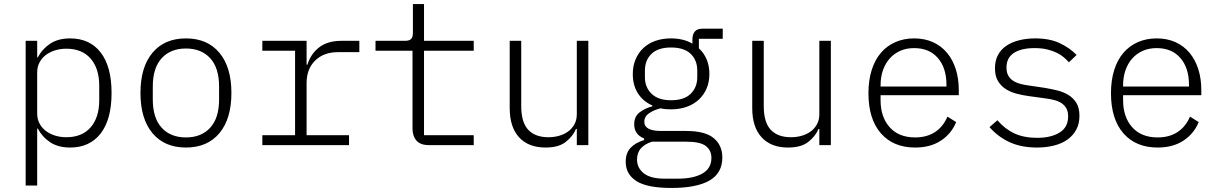

<svg xmlns="http://www.w3.org/2000/svg" viewBox="-20 -718 6040 950"><path d="M107 -516H164V-434H167Q189 -476 228.5 -502Q268 -528 327 -528Q424 -528 478 -458.5Q532 -389 532 -258Q532 -127 478 -57.5Q424 12 327 12Q268 12 228.5 -14Q189 -40 167 -82H164V200H107ZM308 -39Q386 -39 428.5 -88Q471 -137 471 -222V-294Q471 -379 428.5 -428Q386 -477 308 -477Q279 -477 253 -469Q227 -461 207 -446Q187 -431 175.5 -409Q164 -387 164 -360V-156Q164 -129 175.5 -107Q187 -85 207 -70Q227 -55 253 -47Q279 -39 308 -39Z M900 12Q794 12 734.5 -59Q675 -130 675 -258Q675 -386 734.5 -457Q794 -528 900 -528Q1006 -528 1065.5 -457Q1125 -386 1125 -258Q1125 -130 1065.5 -59Q1006 12 900 12ZM900 -38Q976 -38 1020 -86Q1064 -134 1064 -226V-290Q1064 -382 1020 -430Q976 -478 900 -478Q824 -478 780 -430Q736 -382 736 -290V-226Q736 -134 780 -86Q824 -38 900 -38Z M1278 -49H1440V-467H1278V-516H1497V-398H1501Q1518 -452 1559.5 -484Q1601 -516 1669 -516H1758V-460H1652Q1582 -460 1539.5 -418.5Q1497 -377 1497 -307V-49H1707V0H1278Z M2102 0Q2060 0 2040.5 -22.5Q2021 -45 2021 -83V-467H1838V-516H1983Q2005 -516 2014 -525Q2023 -534 2023 -556V-698H2078V-516H2324V-467H2078V-49H2324V0Z M2834 -80H2830Q2815 -44 2779.5 -16Q2744 12 2679 12Q2595 12 2548.5 -38.5Q2502 -89 2502 -183V-516H2559V-193Q2559 -113 2593.5 -76Q2628 -39 2694 -39Q2721 -39 2746 -46Q2771 -53 2790.5 -67Q2810 -81 2822 -102.5Q2834 -124 2834 -153V-516H2891V0H2834Z M3554 61Q3554 139 3490 175.5Q3426 212 3302 212Q3182 212 3129 178Q3076 144 3076 83Q3076 39 3100 13.5Q3124 -12 3167 -25V-33Q3118 -52 3118 -103Q3118 -141 3144 -161.5Q3170 -182 3208 -192V-196Q3162 -216 3136.5 -256Q3111 -296 3111 -352Q3111 -391 3124.5 -423.5Q3138 -456 3162.5 -479.5Q3187 -503 3222 -515.5Q3257 -528 3300 -528Q3362 -528 3406 -502V-523Q3406 -547 3417.5 -561.5Q3429 -576 3455 -576H3556V-526H3438V-479Q3463 -456 3476.5 -424Q3490 -392 3490 -352Q3490 -313 3476.5 -281Q3463 -249 3438 -225.5Q3413 -202 3378 -189.5Q3343 -177 3300 -177Q3286 -177 3274 -178Q3262 -179 3248 -182Q3216 -174 3192 -158Q3168 -142 3168 -115Q3168 -70 3252 -70H3375Q3469 -70 3511.5 -34.5Q3554 1 3554 61ZM3500 63Q3500 26 3472.5 4.5Q3445 -17 3375 -17H3206Q3171 -6 3151.5 15.5Q3132 37 3132 72Q3132 113 3165.5 139.5Q3199 166 3267 166H3334Q3411 166 3455.5 140.5Q3500 115 3500 63ZM3300 -222Q3365 -222 3397.5 -254Q3430 -286 3430 -336V-369Q3430 -420 3397.5 -451.5Q3365 -483 3300 -483Q3236 -483 3203.5 -451.5Q3171 -420 3171 -369V-336Q3171 -286 3204 -254Q3237 -222 3300 -222Z M4034 -80H4030Q4015 -44 3979.5 -16Q3944 12 3879 12Q3795 12 3748.5 -38.5Q3702 -89 3702 -183V-516H3759V-193Q3759 -113 3793.5 -76Q3828 -39 3894 -39Q3921 -39 3946 -46Q3971 -53 3990.5 -67Q4010 -81 4022 -102.5Q4034 -124 4034 -153V-516H4091V0H4034Z M4508 12Q4400 12 4338.5 -58.5Q4277 -129 4277 -257Q4277 -321 4293 -371.5Q4309 -422 4338.5 -456.5Q4368 -491 4410 -509.5Q4452 -528 4503 -528Q4555 -528 4596 -509.5Q4637 -491 4665.5 -457Q4694 -423 4709 -376Q4724 -329 4724 -272V-247H4337V-222Q4337 -139 4382 -88.5Q4427 -38 4508 -38Q4565 -38 4605.5 -64Q4646 -90 4668 -141L4711 -114Q4688 -57 4636 -22.5Q4584 12 4508 12ZM4503 -480Q4465 -480 4434.5 -466.5Q4404 -453 4382.5 -429Q4361 -405 4349 -371Q4337 -337 4337 -296V-290H4663V-298Q4663 -382 4620.5 -431Q4578 -480 4503 -480Z M5111 12Q5033 12 4975.5 -14.5Q4918 -41 4876 -89L4915 -123Q4953 -79 5000 -57.5Q5047 -36 5112 -36Q5180 -36 5222.5 -62Q5265 -88 5265 -142Q5265 -166 5256.5 -181.5Q5248 -197 5233 -207Q5218 -217 5198 -222.5Q5178 -228 5154 -231L5074 -242Q5044 -246 5013.5 -253.5Q4983 -261 4958.5 -276Q4934 -291 4918.5 -316Q4903 -341 4903 -380Q4903 -418 4918 -446Q4933 -474 4960 -492Q4987 -510 5023.5 -519Q5060 -528 5102 -528Q5174 -528 5223.5 -504.5Q5273 -481 5307 -446L5269 -410Q5258 -422 5243.5 -434.5Q5229 -447 5208.5 -457Q5188 -467 5161 -473.5Q5134 -480 5099 -480Q5033 -480 4996.5 -456Q4960 -432 4960 -384Q4960 -360 4968.5 -344.5Q4977 -329 4992 -319Q5007 -309 5027 -303.5Q5047 -298 5070 -295L5151 -283Q5181 -278 5211.5 -270.5Q5242 -263 5266.5 -248Q5291 -233 5306 -208.5Q5321 -184 5321 -145Q5321 -106 5305.5 -77Q5290 -48 5262.5 -28Q5235 -8 5196 2Q5157 12 5111 12Z M5708 12Q5600 12 5538.5 -58.5Q5477 -129 5477 -257Q5477 -321 5493 -371.5Q5509 -422 5538.5 -456.5Q5568 -491 5610 -509.5Q5652 -528 5703 -528Q5755 -528 5796 -509.5Q5837 -491 5865.5 -457Q5894 -423 5909 -376Q5924 -329 5924 -272V-247H5537V-222Q5537 -139 5582 -88.5Q5627 -38 5708 -38Q5765 -38 5805.5 -64Q5846 -90 5868 -141L5911 -114Q5888 -57 5836 -22.5Q5784 12 5708 12ZM5703 -480Q5665 -480 5634.5 -466.5Q5604 -453 5582.5 -429Q5561 -405 5549 -371Q5537 -337 5537 -296V-290H5863V-298Q5863 -382 5820.5 -431Q5778 -480 5703 -480Z"/></svg>

Font: IBM Plex Mono Light
Style: Regular
Weight: 300
Monospace: yes
Designer: Mike Abbink, Paul van der Laan, Pieter van Rosmalen
Foundry: Bold Monday
Version: Version 2.3